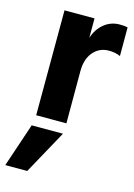

<svg xmlns="http://www.w3.org/2000/svg" viewBox="-138 -572 626 896"><g transform="rotate(15 175.0 -124.0)"><path d="M86 262H-20L51 51H202ZM205 0H59L60 -507H205V-413Q219 -457 251.5 -483.5Q284 -510 327 -510Q351 -510 365 -506V-368Q341 -379 310 -379Q263 -379 234 -344.5Q205 -310 205 -253Z"/></g></svg>

Font: Hind Siliguri
Style: Bold
Weight: 700
Designer: Jyotish Sonowal
Foundry: Indian Type Foundry
Version: Version 1.001;PS 1.0;hotconv 1.0.86;makeotf.lib2.5.63406; tt